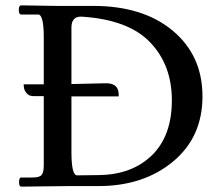

<svg xmlns="http://www.w3.org/2000/svg" viewBox="-20 -693 820 715"><path d="M59 -673 191 -671H327Q513 -671 623.5 -578.5Q734 -486 734 -334Q734 -182 624 -91Q514 0 346 0H229L59 2Q51 2 51 -15Q51 -32 59 -32H102Q127 -32 135 -41.5Q143 -51 143 -78V-335H105Q88 -335 79 -346Q70 -357 69 -368L68 -379H143V-554Q143 -639 122 -639H59Q50 -639 50 -656Q50 -673 59 -673ZM281 -631Q246 -631 246 -590V-380L375 -383Q422 -383 422 -341Q422 -338 422 -334H246V-128Q246 -40 267 -40L349 -41Q473 -43 546.5 -115.5Q620 -188 620 -319.5Q620 -451 539 -535.5Q458 -620 284 -631Q282 -631 281 -631Z"/></svg>

Font: Sedan
Style: Regular
Weight: 400
Designer: Sebastian Salazar
Foundry: Sebastian Salazar
Version: Version 1.001